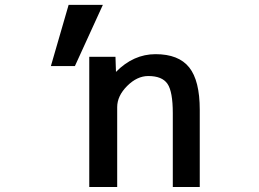

<svg xmlns="http://www.w3.org/2000/svg" viewBox="-20 -751 1040 772"><path d="M255.9 -731.4H393.6L281.2 -485.4H184.6ZM446.3 -461.9Q516.6 -533.2 605.5 -533.2Q698.2 -533.2 740.7 -480Q783.2 -426.8 783.2 -309.6V1H674.8V-295.9Q674.8 -382.8 653.3 -414.1Q631.8 -445.3 576.2 -445.3Q531.2 -445.3 491.2 -405.3Q451.2 -365.2 451.2 -320.3V1H338.9V-522.5H444.3Z"/></svg>

Font: Gen Shin Gothic Monospace Medium
Style: Regular
Weight: 500
Designer: [Source Han Sans]
Ryoko NISHIZUKA  (kana & ideographs); Paul D. Hunt (Latin, Greek & Cyrillic); Wenlong ZHANG  (bopomofo
Version: Version 1.002.20150607